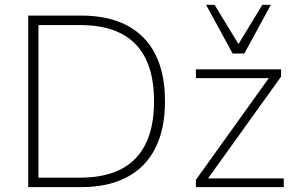

<svg xmlns="http://www.w3.org/2000/svg" viewBox="-20 -769 1219 789"><path d="M96 0V-705H313Q424 -705 501 -665Q578 -625 618 -546.5Q658 -468 658 -353Q658 -238 618 -159.5Q578 -81 501 -40.5Q424 0 313 0ZM138 -39H309Q461 -39 537 -118Q613 -197 613 -353Q613 -509 537 -587.5Q461 -666 309 -666H138ZM785 0V-30L1094 -461V-448H785V-484H1135V-454L825 -22V-36H1146V0ZM936 -549 827 -749H862L960 -588L1058 -749H1093L984 -549Z"/></svg>

Font: Nunito Sans 12pt ExtraLight 12pt ExtraLight
Style: Regular
Weight: 250
Version: Version 3.101;gftools[0.9.27]